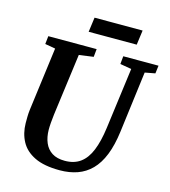

<svg xmlns="http://www.w3.org/2000/svg" viewBox="-132 -1027 1013 1142"><g transform="rotate(15 374.5 -455.5)"><path d="M680.2 -682.3 632.1 -306Q621.1 -220 596.9 -159.5Q572.7 -99 535.8 -61.8Q499 -24.5 450.2 -7.2Q401.4 10 341.6 10Q245.3 10 186.9 -18.5Q128.4 -46.9 101.8 -96.4Q75.1 -146 74.4 -208.7Q74.2 -227.7 74.6 -248.1Q74.9 -268.5 77.5 -290L128.8 -682.3L65.2 -693.4L70.6 -743H368.2L363.3 -694.1L274.6 -682L224 -301.8Q220.5 -273.6 218.6 -248.7Q216.7 -223.9 216.9 -205.4Q217.4 -161 232.1 -126.2Q246.8 -91.4 277.5 -71.8Q308.1 -52.2 356.3 -52.2Q414.1 -52.2 452.4 -80.5Q490.8 -108.7 513.6 -165.2Q536.5 -221.6 547.7 -306L597.4 -682L527.4 -694.1L532.2 -743H749.2L743.1 -694.1ZM307.8 -920.5H603.7L591.6 -830.4H295.6Z"/></g></svg>

Font: Merriweather Light
Style: Italic
Weight: 300
Italic angle: -7.8°
Designer: Eben Sorkin
Foundry: Eben Sorkin
Version: Version 2.101